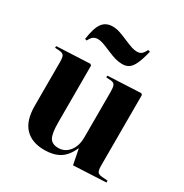

<svg xmlns="http://www.w3.org/2000/svg" viewBox="-178 -905 1015 1059"><g transform="rotate(30 329.5 -375.5)"><path d="M250 14Q169 14 126 -32Q83 -78 83 -170V-449Q83 -479 76.5 -489.5Q70 -500 51 -502L20 -504L21 -515L233 -525L241 -518V-157Q241 -85 256.5 -59.5Q272 -34 311 -34Q353 -34 380 -68Q407 -102 407 -157V-448Q407 -475 401.5 -487.5Q396 -500 377 -502L346 -504L347 -515L557 -525L565 -518V-68Q565 -42 571 -30.5Q577 -19 599 -17L637 -14V-2L430 8L411 -88H409Q385 -33 346.5 -9.5Q308 14 250 14ZM385 -611Q362 -611 339.5 -617.5Q317 -624 287 -637Q248 -654 231 -659Q214 -664 202 -664Q187 -664 175 -657Q163 -650 151 -626L139 -629Q150 -706 173 -735.5Q196 -765 237 -765Q260 -765 283 -757.5Q306 -750 333 -738Q370 -722 388 -716.5Q406 -711 421 -711Q437 -711 448 -718.5Q459 -726 471 -750L484 -747Q471 -692 457 -662.5Q443 -633 426 -622Q409 -611 385 -611Z"/></g></svg>

Font: Literata 72pt
Style: Bold
Weight: 700
Designer: Latin by Veronika Burian and Jose Scaglione. Greek by Irene Vlachou. Cyrillic by Vera Evstafieva.
Foundry: TypeTogether
Version: Version 3.002